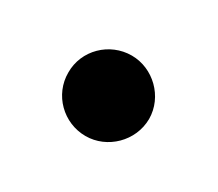

<svg xmlns="http://www.w3.org/2000/svg" viewBox="-50 -643 398 351"><g transform="rotate(30 149.0 -468.0)"><path d="M148.8 -382.8C194.2 -382.8 233.7 -420.8 234 -468C233.7 -514.6 194.2 -552.6 148.8 -552.6C101.9 -552.6 63.2 -514.6 63.6 -468C63.2 -420.8 101.9 -382.8 148.8 -382.8Z"/></g></svg>

Font: Magic Ui Pro
Style: Bold
Weight: 700
Designer: Stefan Endress, Andreas Faust
Version: Version 1.000;FEAKit 1.0